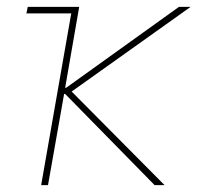

<svg xmlns="http://www.w3.org/2000/svg" viewBox="-20 -540 576 560"><path d="M57 -501H187L188 -502L100 0H120L167 -266H170L431 0H460L189 -273L536 -520H502L173 -284H170L211 -520H61Z"/></svg>

Font: Fixel Text 20240404 Thin
Style: Italic
Weight: 100
Width: 4
Italic angle: -10°
Designer: AlfaBravo + MacPaw
Foundry: Kyrylo Tkachov, Marchela Mozhyna, Serhii Makarenko, Maria Weinstein, Zakhar Kryvoshyya
Version: Version 1.211;Glyphs 3.2 (3225)